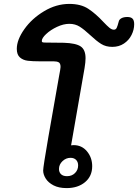

<svg xmlns="http://www.w3.org/2000/svg" viewBox="-20 -962 707 983"><path d="M667 -838Q667 -810 653.5 -783Q640 -756 614.5 -739Q589 -722 555 -722Q522 -722 498 -737Q474 -752 442 -782Q411 -811 388 -825.5Q365 -840 335 -840Q305 -840 272 -824.5Q239 -809 216.5 -788Q194 -767 194 -752Q194 -747 198 -745.5Q202 -744 215 -744Q283 -744 307 -743Q369 -741 393.5 -724Q418 -707 418 -664Q418 -644 413 -614L344 -218Q348 -219 357 -219Q399 -219 425.5 -187Q452 -155 452 -111Q452 -60 415.5 -29.5Q379 1 321 1Q281 1 254 -13Q227 -27 214 -48Q201 -69 201 -89Q201 -107 227.5 -260Q254 -413 282 -570L288 -603Q290 -617 290 -619Q290 -638 280.5 -643Q271 -648 255 -648H185Q146 -648 122 -651Q98 -654 82 -668Q66 -682 66 -712Q66 -758 104.5 -812.5Q143 -867 205.5 -904.5Q268 -942 335 -942Q394 -942 432 -917Q470 -892 509 -850Q528 -830 540 -820Q552 -810 563 -810Q573 -810 577.5 -819.5Q582 -829 588 -852Q590 -862 601.5 -868.5Q613 -875 632 -875Q650 -875 658.5 -866.5Q667 -858 667 -838ZM341 -154Q318 -154 300 -137Q282 -120 282 -97Q282 -80 292.5 -70Q303 -60 323 -60Q348 -60 364 -76Q380 -92 380 -115Q380 -133 369.5 -143.5Q359 -154 341 -154Z"/></svg>

Font: Mali SemiBold
Style: Italic
Weight: 600
Italic angle: -10°
Version: Version 1.000; ttfautohint (v1.6)